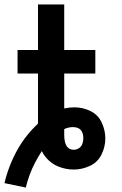

<svg xmlns="http://www.w3.org/2000/svg" viewBox="-30 -755 550 864"><path d="M86 89 -10 69Q9 -11 50 -84Q86 -147 141 -199V-424H49V-530H141V-735H259V-530H399V-424H259V-267Q281 -272 305 -272Q342 -272 376.5 -255.5Q411 -239 427.5 -204Q444 -169 444 -132Q444 -95 427 -60Q410 -25 374.5 -8.5Q339 8 302 8Q267 8 234 -5Q201 -18 178 -45Q166 -59 158 -75Q142 -50 128 -23.5Q114 3 103.5 31.5Q93 60 86 89ZM302 -81Q314 -81 325 -88Q336 -95 340.5 -107.5Q345 -120 345 -132Q345 -183 298 -183Q278 -183 259 -174Q259 -168 259 -161.5Q259 -155 259 -149Q259 -81 302 -81Z"/></svg>

Font: Iosevka SS01
Style: Bold
Weight: 700
Monospace: yes
Designer: Belleve Invis
Foundry: Belleve Invis
Version: 2.3.3; ttfautohint (v1.8.3)